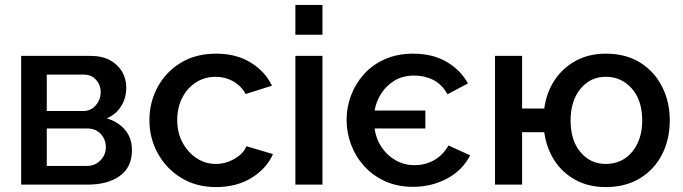

<svg xmlns="http://www.w3.org/2000/svg" viewBox="-20 -750 2774 780"><path d="M66 0V-523H346Q396 -523 428.5 -504.5Q461 -486 477 -457Q493 -428 493 -395Q493 -352 472.5 -319Q452 -286 414 -269Q459 -256 487.5 -223Q516 -190 516 -140Q516 -71 467 -35.5Q418 0 337 0ZM170 -299H318Q349 -299 369 -322Q389 -345 389 -376Q389 -405 370 -426Q351 -447 320 -447H170ZM170 -76H334Q366 -76 388 -98.5Q410 -121 410 -152Q410 -184 389 -206Q368 -228 336 -228H170Z M858 10Q777 10 716 -27.5Q655 -65 621 -127Q587 -189 587 -262Q587 -335 620.5 -396.5Q654 -458 714.5 -495Q775 -532 858 -532Q939 -532 997.5 -496.5Q1056 -461 1085 -402L978 -368Q960 -401 927.5 -419.5Q895 -438 856 -438Q812 -438 776.5 -415.5Q741 -393 720.5 -353Q700 -313 700 -262Q700 -211 721.5 -171Q743 -131 778.5 -107.5Q814 -84 857 -84Q897 -84 933 -105Q969 -126 981 -156L1089 -124Q1063 -65 1002 -27.5Q941 10 858 10Z M1180 -609V-730H1290V-609ZM1180 0V-523H1290V0Z M1658 9Q1595 9 1545 -13.5Q1495 -36 1460 -74.5Q1425 -113 1406.5 -162Q1388 -211 1388 -263Q1388 -314 1406 -362Q1424 -410 1458.5 -448.5Q1493 -487 1543.5 -509.5Q1594 -532 1659 -532Q1737 -532 1794 -499Q1851 -466 1881 -411L1798 -367Q1775 -408 1740 -425.5Q1705 -443 1663 -443Q1617 -443 1583.5 -423Q1550 -403 1529 -370.5Q1508 -338 1502 -301H1708V-228H1502Q1507 -187 1529.5 -153Q1552 -119 1587 -99Q1622 -79 1664 -79Q1707 -79 1743 -99Q1779 -119 1802 -159L1890 -119Q1859 -58 1796 -24.5Q1733 9 1658 9Z M2441 10Q2371 10 2318 -19Q2265 -48 2232.5 -98Q2200 -148 2191 -213H2101V0H1991V-523H2101V-309H2191Q2200 -375 2233.5 -425Q2267 -475 2320 -503.5Q2373 -532 2441 -532Q2523 -532 2581 -495.5Q2639 -459 2670 -397.5Q2701 -336 2701 -261Q2701 -184 2669.5 -122.5Q2638 -61 2579.5 -25.5Q2521 10 2441 10ZM2441 -84Q2507 -84 2548 -133Q2589 -182 2589 -261Q2589 -342 2547 -390Q2505 -438 2441 -438Q2378 -438 2338 -389Q2298 -340 2298 -261Q2298 -179 2338.5 -131.5Q2379 -84 2441 -84Z"/></svg>

Font: Raleway SemiBold
Style: Regular
Weight: 600
Designer: Matt McInerney, Pablo Impallari, Rodrigo Fuenzalida
Foundry: Matt McInerney, Pablo Impallari, Rodrigo Fuenzalida
Version: Version 4.026